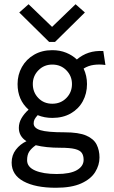

<svg xmlns="http://www.w3.org/2000/svg" viewBox="-20 -713 540 907"><path d="M227 -156Q190 -156 158 -169Q148 -158 143.5 -149.5Q139 -141 139 -130Q139 -108 171 -98Q203 -88 285 -88Q352 -88 387.5 -72.5Q423 -57 436.5 -30Q450 -3 450 31Q450 67 429.5 100Q409 133 363.5 153.5Q318 174 244 174Q147 174 91 143.5Q35 113 35 55Q35 20 55 -6Q75 -32 105 -46Q69 -69 69 -109Q69 -133 81.5 -154.5Q94 -176 115 -195Q63 -241 63 -316Q63 -360 83.5 -396.5Q104 -433 141 -454.5Q178 -476 227 -476Q263 -476 292.5 -464Q322 -452 343 -432Q369 -454 399.5 -464Q430 -474 468 -472L478 -406Q450 -410 423.5 -406.5Q397 -403 375 -389Q391 -355 391 -316Q391 -271 371 -234.5Q351 -198 314 -177Q277 -156 227 -156ZM227 -223Q267 -223 293.5 -250Q320 -277 320 -316Q320 -354 293.5 -381Q267 -408 227 -408Q188 -408 161.5 -381Q135 -354 135 -316Q135 -277 161 -250Q187 -223 227 -223ZM108 44Q108 76 146 92.5Q184 109 248 109Q312 109 343.5 90.5Q375 72 375 42Q375 22 366.5 9.5Q358 -3 334.5 -9Q311 -15 265 -15Q231 -15 202 -18Q173 -21 149 -27Q129 -13 118.5 2.5Q108 18 108 44ZM115 -693 226 -586 337 -693 381 -654 240 -515H212L71 -654Z"/></svg>

Font: Inconsolata Medium
Style: Regular
Weight: 500
Monospace: yes
Designer: Raph Levien, Cyreal, Brenton Simpson
Foundry: Raph Levien, Cyreal, Google
Version: Version 3.001; ttfautohint (v1.8.2.53-6de2)